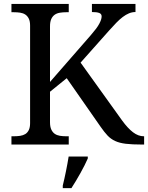

<svg xmlns="http://www.w3.org/2000/svg" viewBox="-20 -734 752 975"><path d="M440.9 -555.2Q457 -573.7 467.8 -588.1Q478.5 -602.5 484.6 -614.3Q490.7 -626 493.4 -634.8Q496.1 -643.6 496.1 -650.9Q496.1 -663.6 483.9 -668.2Q471.7 -672.9 446.8 -672.9V-713.9H668V-672.9Q650.9 -672.9 635 -666.3Q619.1 -659.7 603.3 -647.7Q587.4 -635.7 570.6 -618.4Q553.7 -601.1 534.2 -579.1L389.2 -416L600.1 -122.1Q628.9 -82.5 655.5 -62.3Q682.1 -42 710 -42H711.9V0H701.2Q650.9 0 618.7 -3.9Q586.4 -7.8 564.5 -18.1Q542.5 -28.3 526.1 -45.7Q509.8 -63 491.2 -89.8L318.8 -336.9L233.9 -268.1V-113.8Q233.9 -90.3 240.5 -76.2Q247.1 -62 258.1 -54.4Q269 -46.9 284.2 -44.4Q299.3 -42 315.9 -42H329.1V0H38.1V-42H50.8Q67.4 -42 82.3 -44.2Q97.2 -46.4 108.4 -53.2Q119.6 -60.1 126.2 -73.5Q132.8 -86.9 132.8 -108.9V-604Q132.8 -626 126.2 -639.4Q119.6 -652.8 108.4 -660.2Q97.2 -667.5 82.3 -669.7Q67.4 -671.9 50.8 -671.9H38.1V-713.9H329.1V-671.9H315.9Q299.3 -671.9 284.2 -669.4Q269 -667 258.1 -659.4Q247.1 -651.9 240.5 -637.7Q233.9 -623.5 233.9 -600.1V-317.9ZM298.8 208Q307.1 174.8 314.9 136Q322.8 97.2 328.6 61H425.8V70.8Q418.9 86.4 409.2 106Q399.4 125.5 387.9 146Q376.5 166.5 364.7 186Q353 205.6 342.8 221.2H298.8Z"/></svg>

Font: Droid Serif
Style: Regular
Weight: 400
Designer: Monotype Design team
Foundry: Monotype Imaging Inc.
Version: Version 1.03